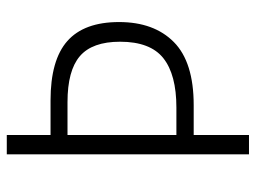

<svg xmlns="http://www.w3.org/2000/svg" viewBox="-114 -640 754 566"><g transform="rotate(-90 263.0 -357.0)"><path d="M481 -383Q481 -280 422 -221.5Q363 -163 236 -163H148V0H91V-714H148V-585H250Q369 -585 425 -535.5Q481 -486 481 -383ZM229 -214Q326 -214 374.5 -252.5Q423 -291 423 -380Q423 -462 380.5 -498.5Q338 -535 245 -535H148V-214Z"/></g></svg>

Font: Noto Sans Georgian SemiCondensed Light
Style: Regular
Weight: 300
Width: 4
Designer: Monotype Design Team, Akaki Razmadze
Foundry: Google LLC
Version: Version 2.005; ttfautohint (v1.8.4.7-5d5b)